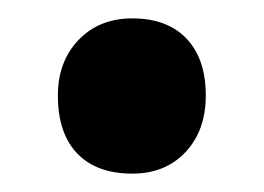

<svg xmlns="http://www.w3.org/2000/svg" viewBox="-20 -178 287 209"><path d="M124 11Q85 11 64 -11Q43 -33 43 -74Q43 -111 65.5 -134.5Q88 -158 124 -158Q162 -158 183 -136Q204 -114 204 -74Q204 -36 182 -12.5Q160 11 124 11Z"/></svg>

Font: Lexend Deca SemiBold
Style: Regular
Weight: 600
Designer: Bonnie Shaver-Troup, Thomas Jockin
Foundry: Lexend
Version: Version 1.008; ttfautohint (v1.8.4.7-5d5b)